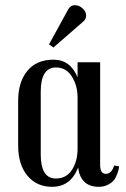

<svg xmlns="http://www.w3.org/2000/svg" viewBox="-20 -710 484 740"><path d="M420 -72 439 -69Q439 -61 433.5 -44.5Q428 -28 420.5 -17.5Q413 -7 397 1.5Q381 10 361 10Q291 10 281 -64Q252 10 181 10Q121 10 85.5 -33Q50 -76 50 -149V-322Q50 -394 85.5 -437Q121 -480 186 -480Q251 -480 279 -412V-470H366V-74Q366 -40 388 -40Q410 -40 420 -72ZM279 -137V-334Q279 -380 257 -415Q235 -450 196 -450Q137 -450 137 -356V-115Q137 -22 195 -22Q236 -22 257.5 -55.5Q279 -89 279 -137ZM243 -674Q252 -690 268.5 -690Q285 -690 298.5 -677.5Q312 -665 312 -650.5Q312 -636 301 -627L186 -527L169 -539Z"/></svg>

Font: Trochut
Style: Regular
Weight: 400
Designer: Andreu Balius
Foundry: Andreu Balius
Version: Version 1.001